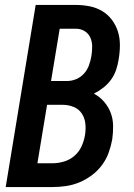

<svg xmlns="http://www.w3.org/2000/svg" viewBox="-20 -755 540 775"><path d="M3 0 124 -735H287Q315 -735 342.5 -729.5Q370 -724 393 -710Q416 -696 432 -674.5Q448 -653 456 -627.5Q464 -602 464 -573.5Q464 -545 459 -516Q456 -495 449 -474Q442 -453 429 -434.5Q416 -416 397.5 -401.5Q379 -387 359 -377Q382 -365 399.5 -345Q417 -325 426.5 -300.5Q436 -276 436.5 -248Q437 -220 433 -192Q428 -165 418.5 -138.5Q409 -112 391.5 -88.5Q374 -65 350.5 -47.5Q327 -30 300.5 -19Q274 -8 246.5 -4Q219 0 192 0ZM186 -428H251Q270 -428 288.5 -436Q307 -444 320 -459Q333 -474 339.5 -492.5Q346 -511 349 -529Q352 -548 352 -567.5Q352 -587 344.5 -603.5Q337 -620 321.5 -629.5Q306 -639 287 -639H221ZM131 -96H192Q215 -96 238.5 -103Q262 -110 280.5 -126Q299 -142 309 -164Q319 -186 323 -209Q327 -233 324.5 -256Q322 -279 310 -297Q298 -315 277 -323.5Q256 -332 232 -332H170Z"/></svg>

Font: Iosevka SS04 Oblique
Style: Bold
Weight: 700
Italic angle: -9°
Monospace: yes
Designer: Belleve Invis
Foundry: Belleve Invis
Version: Version 19.0.0; ttfautohint (v1.8.4)